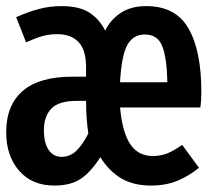

<svg xmlns="http://www.w3.org/2000/svg" viewBox="-26 -578 664 614"><path d="M441.5 -558.5Q535.9 -558.5 576.9 -486.9Q617.9 -415.4 617.9 -284.1Q617.9 -256.9 614.9 -234.4H357.9Q365.1 -154.9 390.5 -116.9Q415.9 -79 463.1 -79Q489.2 -79 511.3 -88.5Q533.3 -97.9 556.4 -114.9L610.3 -41.5Q580 -16.4 542.8 -0.5Q505.6 15.4 456.4 15.4Q400.5 15.4 361.3 -7.9Q322.1 -31.3 294.9 -75.4Q264.6 -27.7 232.3 -6.2Q200 15.4 147.7 15.4Q76.4 15.4 35.1 -32.1Q-6.2 -79.5 -6.2 -155.4Q-6.2 -241.5 46.7 -287.2Q99.5 -332.8 205.6 -332.8H249.2V-364.1Q249.2 -417.9 225.4 -443.3Q201.5 -468.7 157.4 -468.7Q131.8 -468.7 110.5 -462.8Q89.2 -456.9 57.4 -442.6L25.6 -523.1Q63.6 -540 98.2 -549.2Q132.8 -558.5 170.8 -558.5Q228.2 -558.5 260.5 -537.2Q292.8 -515.9 310.3 -480Q327.7 -515.9 360.8 -537.2Q393.8 -558.5 441.5 -558.5ZM436.9 -467.7Q400 -467.7 381.3 -434.4Q362.6 -401 357.9 -314.9H509.2Q507.7 -391.8 493.1 -429.7Q478.5 -467.7 436.9 -467.7ZM249.2 -255.4H220Q161 -255.4 137.7 -230.3Q114.4 -205.1 114.4 -162.1Q114.4 -121 129.5 -98.7Q144.6 -76.4 171.3 -76.4Q197.4 -76.4 217.7 -95.4Q237.9 -114.4 256.4 -151.3Q249.2 -200 249.2 -255.4Z"/></svg>

Font: Fira Code SemiBold
Style: Regular
Weight: 600
Designer: Carrois Corporate, Edenspiekermann AG, Nikita Prokopov
Foundry: Carrois Corporate, Edenspiekermann AG, Nikita Prokopov
Version: Version 6.002